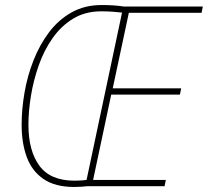

<svg xmlns="http://www.w3.org/2000/svg" viewBox="-20 -740 826 763"><path d="M275 3Q199 3 153 -28.5Q107 -60 86.5 -115.5Q66 -171 66 -244Q66 -306 77.5 -372.5Q89 -439 113.5 -501Q138 -563 175.5 -612.5Q213 -662 265 -691Q317 -720 384 -720Q410 -720 432 -718.5Q454 -717 472 -714H786L781 -689H492L428 -389H700L695 -364H422L350 -25H639L634 0H327Q316 1 303.5 2Q291 3 275 3ZM276 -22Q304 -22 324 -25L465 -690Q448 -692 427 -693.5Q406 -695 382 -695Q319 -695 271 -666Q223 -637 189 -588.5Q155 -540 134 -480.5Q113 -421 103 -359.5Q93 -298 93 -244Q93 -141 136.5 -81.5Q180 -22 276 -22Z"/></svg>

Font: Noto Sans SemiCondensed Thin
Style: Italic
Weight: 100
Width: 4
Italic angle: -12°
Designer: Monotype Design Team
Foundry: Monotype Imaging Inc.
Version: Version 2.013; ttfautohint (v1.8.4.7-5d5b)